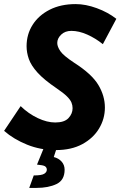

<svg xmlns="http://www.w3.org/2000/svg" viewBox="-34 -722 589 939"><path d="M-14 -82 67 -203Q105 -166 150.5 -144.5Q196 -123 236 -123Q281 -123 301 -144.5Q321 -166 321 -193Q321 -207 315.5 -220.5Q310 -234 293.5 -250.5Q277 -267 243 -290Q181 -332 149.5 -367Q118 -402 107 -433.5Q96 -465 96 -496Q96 -554 125.5 -600.5Q155 -647 209 -674.5Q263 -702 336 -702Q385 -702 439.5 -682Q494 -662 535 -630L469 -506Q433 -535 392.5 -553Q352 -571 315 -571Q284 -571 265 -552.5Q246 -534 246 -512Q246 -494 261 -472Q276 -450 329 -415Q415 -360 447 -306.5Q479 -253 479 -196Q479 -141 450.5 -93.5Q422 -46 368.5 -17Q315 12 239 12Q164 12 98.5 -14.5Q33 -41 -14 -82ZM109 197 131 136Q169 136 182 128Q195 120 195 108Q195 99 188.5 93Q182 87 162 85L147 83L187 -15L247 -9L229 46Q253 52 267.5 68.5Q282 85 282 108Q282 159 242.5 178Q203 197 144 197Z"/></svg>

Font: Radio Canada Condensed
Style: Bold Italic
Weight: 700
Width: 3
Italic angle: -12°
Designer: Charles Daoud, Etienne Aubert Bonn, Alexandre Saumier Demers, Jacques Le Bailly
Foundry: Radio-Canada
Version: Version 2.104; ttfautohint (v1.8.4.7-5d5b);gftools[0.9.28.de